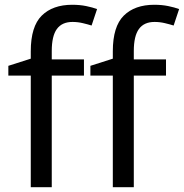

<svg xmlns="http://www.w3.org/2000/svg" viewBox="-20 -785 771 805"><path d="M332 -468H197V0H109V-468H15V-509L109 -539V-570Q109 -674 155 -719.5Q201 -765 283 -765Q315 -765 341.5 -759.5Q368 -754 387 -747L364 -678Q348 -683 327 -688Q306 -693 284 -693Q240 -693 218.5 -663.5Q197 -634 197 -571V-536H332ZM676 -468H541V0H453V-468H359V-509L453 -539V-570Q453 -674 499 -719.5Q545 -765 627 -765Q659 -765 685.5 -759.5Q712 -754 731 -747L708 -678Q692 -683 671 -688Q650 -693 628 -693Q584 -693 562.5 -663.5Q541 -634 541 -571V-536H676Z"/></svg>

Font: RS Noto Sans
Style: Regular
Weight: 400
Designer: Monotype Design Team
Foundry: Monotype Imaging Inc.
Version: Version 3.10